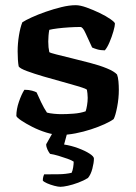

<svg xmlns="http://www.w3.org/2000/svg" viewBox="-20 -520 524 740"><path d="M214 0Q188 0 159 -9Q130 -18 104.5 -31Q79 -44 62 -55.5Q45 -67 43 -73Q43 -99 53 -128Q63 -157 74 -174Q91 -174 103.5 -170.5Q116 -167 121 -164Q127 -150 138.5 -126Q150 -102 161 -86Q172 -83 188 -81.5Q204 -80 216 -80Q238 -80 264 -82Q290 -84 310 -91Q313 -99 315.5 -114Q318 -129 318 -143Q318 -151 317 -160Q316 -169 315 -174Q312 -178 286 -186Q260 -194 223 -204Q186 -214 148.5 -225Q111 -236 84 -246Q57 -256 52 -264Q50 -275 49 -290Q48 -305 48 -322Q48 -352 53 -383Q58 -414 66 -434Q78 -442 102 -453Q126 -464 156 -474.5Q186 -485 216.5 -492.5Q247 -500 272 -500Q289 -500 314 -491Q339 -482 364 -470Q389 -458 406 -446Q423 -434 423 -429Q423 -420 417 -399Q411 -378 402 -357Q393 -336 384 -326Q367 -326 354 -330Q341 -334 335 -337Q320 -369 309.5 -392.5Q299 -416 290 -416Q270 -416 246 -414.5Q222 -413 202 -410.5Q182 -408 170 -405Q168 -395 167 -382.5Q166 -370 166 -360Q166 -348 167 -338Q168 -328 170 -319Q174 -316 198 -310Q222 -304 256.5 -295.5Q291 -287 327.5 -277.5Q364 -268 392 -256.5Q420 -245 431 -233Q435 -223 436.5 -206.5Q438 -190 438 -174Q438 -141 431.5 -107.5Q425 -74 418 -61Q406 -52 383 -41.5Q360 -31 331 -21.5Q302 -12 271 -6Q240 0 214 0ZM213 200Q204 200 189 196Q174 192 161.5 186.5Q149 181 145 176Q145 167 147 160.5Q149 154 150 152Q184 152 209 151.5Q234 151 256 146Q260 138 262 125Q264 112 264 103Q257 98 240.5 92Q224 86 205.5 80.5Q187 75 173 73Q168 67 163 56.5Q158 46 158 36Q169 17 178 0.5Q187 -16 200 -37H247L227 37Q254 41 281 51Q308 61 325 72Q342 83 342 91Q342 107 336 130Q330 153 319 166Q303 176 281.5 184Q260 192 241.5 196Q223 200 213 200Z"/></svg>

Font: Texturina Medium 12pt SemiBold
Style: Regular
Weight: 600
Version: Version 1.002